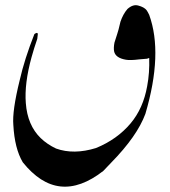

<svg xmlns="http://www.w3.org/2000/svg" viewBox="-20 -577 653 737"><path d="M552.7 -520Q606.4 -371.6 538.1 -140.1Q506.3 -54.2 407.2 46.9Q391.6 62.5 376.5 79.1Q202.6 214.8 67.4 45.9Q36.1 -6.8 31.2 -97.2Q26.4 -150.9 55.7 -269.5Q74.2 -350.6 111.8 -445.8Q112.8 -447.3 114.7 -448.2Q127.9 -455.6 124.5 -439.9L123 -427.7Q110.4 -391.1 101.1 -357.4Q73.2 -255.9 79.1 -181.2Q85.4 -96.2 136.2 -46.9Q161.1 -22.9 195.3 -6.8Q263.2 17.6 348.6 -8.8Q429.7 -42 481.4 -103.5Q529.8 -161.1 544.9 -246.1Q554.7 -297.9 552.7 -354.5Q550.8 -353.5 544.4 -351.6Q527.3 -349.6 514.6 -349.1Q479.5 -344.7 463.4 -347.7Q423.3 -354.5 418 -379.9Q415.5 -393.1 419.4 -413.6Q424.8 -430.2 429.7 -445.8Q434.6 -462.4 435.1 -463.9L442.4 -493.7Q452.1 -522.5 469.2 -542.5Q490.7 -561.5 510.7 -555.7Q533.2 -549.8 542.5 -538.1Q546.9 -532.2 552.7 -520Z"/></svg>

Font: Dehalvi Khush Khat
Style: Regular
Weight: 400
Version: Version 002.500